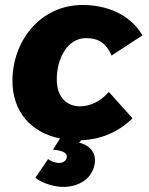

<svg xmlns="http://www.w3.org/2000/svg" viewBox="-20 -550 598 771"><path d="M220 200C282 205 348 177 360 109C368 67 344 34 298 23L306 13C387 10 456 -20 512 -75L417 -181C387 -146 345 -123 302 -123C248 -123 208 -159 208 -232C208 -314 250 -397 326 -397C377 -397 408 -374 428 -327L552 -408C503 -492 409 -530 312 -530C141 -530 30 -385 30 -225C30 -103 103 -18 221 6L193 51C241 55 251 69 248 83C246 96 232 106 211 104C193 102 181 94 173 89L122 164C147 183 183 196 220 200Z"/></svg>

Font: Fixel Display 20240404 ExBold
Style: Italic
Weight: 800
Italic angle: -10°
Designer: AlfaBravo + MacPaw
Foundry: Kyrylo Tkachov, Marchela Mozhyna, Serhii Makarenko, Maria Weinstein, Zakhar Kryvoshyya
Version: Version 1.211;Glyphs 3.2 (3225)